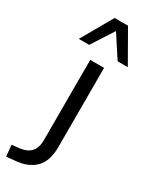

<svg xmlns="http://www.w3.org/2000/svg" viewBox="-300 -804 821 1045"><g transform="rotate(30 110.5 -281.5)"><path d="M-51 193 -58 122 -11 117Q34 112 58 87Q82 62 82 10V-492H169V6Q169 49 158.5 81.5Q148 114 127 136Q106 158 74 171.5Q42 185 -2 188ZM-29 -560 83 -756H167L279 -560H215L125 -698L36 -560Z"/></g></svg>

Font: Nunito Sans 9pt
Style: Regular
Weight: 400
Version: Version 3.101;gftools[0.9.27]